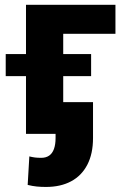

<svg xmlns="http://www.w3.org/2000/svg" viewBox="-20 -548 497 786"><path d="M452.6 -528.3V-409.7H238.8V0H86.4V-528.3ZM353 -326.7V-236.3H3.4V-326.7ZM207.5 -129.9H360.8V17.1Q360.8 81.5 337.4 126.5Q314 171.4 271 194.3Q228 217.3 168 217.3Q147.9 217.3 130.6 215.6Q113.3 213.9 93.3 209L100.1 92.3Q111.8 95.2 122.8 96.7Q133.8 98.1 148.9 98.1Q168 98.1 181.2 89.1Q194.3 80.1 200.9 61.8Q207.5 43.5 207.5 17.1Z"/></svg>

Font: Roboto ExtraBold
Style: Regular
Weight: 800
Designer: Christian Robertson
Foundry: Google
Version: Version 3.009; 2024